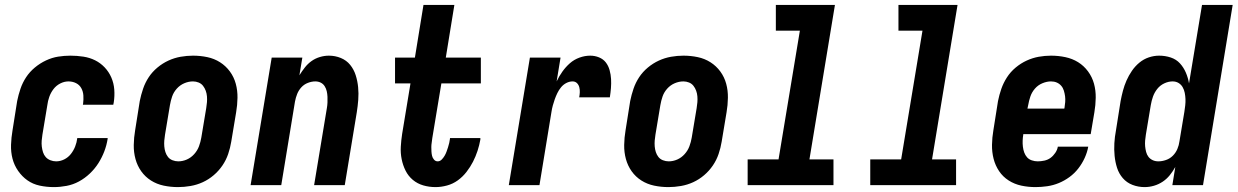

<svg xmlns="http://www.w3.org/2000/svg" viewBox="-20 -755 5047 783"><path d="M200 8Q170 8 142 2Q114 -4 92 -19.5Q70 -35 54 -58Q38 -81 31 -108Q24 -135 25 -164.5Q26 -194 31 -223L50 -343Q55 -368 63.5 -393Q72 -418 86.5 -440Q101 -462 122 -479.5Q143 -497 167.5 -508.5Q192 -520 217 -524Q242 -528 267 -528Q294 -528 320 -524Q346 -520 368 -509Q390 -498 407 -480Q424 -462 434 -439Q444 -416 446 -390Q448 -364 444 -338L442 -328H318L319 -333Q321 -349 320 -365.5Q319 -382 311.5 -395.5Q304 -409 290 -416Q276 -423 259 -423Q242 -423 225.5 -414.5Q209 -406 198 -391.5Q187 -377 181 -360Q175 -343 173 -326L153 -206Q151 -194 150 -181.5Q149 -169 150.5 -157Q152 -145 155.5 -134Q159 -123 166.5 -114.5Q174 -106 185.5 -101.5Q197 -97 209 -97Q226 -97 242 -105Q258 -113 269 -127Q280 -141 286.5 -157.5Q293 -174 295 -191V-192H419V-189Q415 -163 405.5 -138Q396 -113 381.5 -90Q367 -67 346.5 -47.5Q326 -28 302 -15Q278 -2 251.5 3Q225 8 200 8Z M706 8Q676 8 647.5 2Q619 -4 595.5 -19Q572 -34 556 -56.5Q540 -79 532.5 -106.5Q525 -134 525.5 -164Q526 -194 531 -223L550 -343Q555 -368 563.5 -393Q572 -418 586.5 -440Q601 -462 622 -479.5Q643 -497 667 -508Q691 -519 716.5 -523.5Q742 -528 767 -528Q797 -528 825.5 -522Q854 -516 877.5 -501Q901 -486 917.5 -463.5Q934 -441 941.5 -413.5Q949 -386 948.5 -356Q948 -326 943 -297L923 -177Q919 -152 910.5 -127Q902 -102 887 -80Q872 -58 851.5 -40.5Q831 -23 807 -12Q783 -1 757 3.5Q731 8 706 8ZM707 -97Q725 -97 742 -104.5Q759 -112 772 -126.5Q785 -141 791.5 -158.5Q798 -176 801 -194L821 -314Q823 -326 824 -338Q825 -350 824 -362Q823 -374 819 -385Q815 -396 808 -405Q801 -414 790 -418.5Q779 -423 767 -423Q749 -423 731.5 -415.5Q714 -408 701 -393.5Q688 -379 682 -361.5Q676 -344 673 -326L653 -206Q651 -194 650 -182Q649 -170 650 -158Q651 -146 654.5 -135Q658 -124 665 -115Q672 -106 683.5 -101.5Q695 -97 707 -97Z M1002 0 1088 -520H1213L1201 -448Q1211 -464 1223 -479.5Q1235 -495 1250.5 -506Q1266 -517 1284.5 -522.5Q1303 -528 1321 -528Q1347 -528 1370 -518.5Q1393 -509 1408 -490.5Q1423 -472 1430.5 -448.5Q1438 -425 1440.5 -399.5Q1443 -374 1441 -348Q1439 -322 1435 -297L1386 0H1261L1313 -314Q1315 -325 1315.5 -337Q1316 -349 1315.5 -360.5Q1315 -372 1312.5 -383Q1310 -394 1304 -403.5Q1298 -413 1288 -418Q1278 -423 1266 -423Q1251 -423 1235.5 -417Q1220 -411 1209 -399Q1198 -387 1192 -372Q1186 -357 1183 -341L1127 0Z M1756 8Q1730 8 1706 1Q1682 -6 1663.5 -21.5Q1645 -37 1634 -59Q1623 -81 1618 -106Q1613 -131 1614.5 -157Q1616 -183 1620 -209L1654 -415H1591V-520H1672L1707 -735H1833L1798 -520H1941V-415H1780L1743 -192Q1742 -182 1740.5 -173Q1739 -164 1739 -155Q1739 -146 1739.5 -137Q1740 -128 1742 -119.5Q1744 -111 1750 -104Q1756 -97 1765 -97Q1774 -97 1781 -104Q1788 -111 1793 -119.5Q1798 -128 1801 -136.5Q1804 -145 1807 -154Q1810 -163 1812 -172Q1814 -181 1815 -189V-192H1939V-186Q1935 -163 1927.5 -140Q1920 -117 1909 -95.5Q1898 -74 1882.5 -54Q1867 -34 1847 -19.5Q1827 -5 1803 1.5Q1779 8 1756 8Z M2055 0 2141 -520H2266L2250 -423Q2260 -444 2273.5 -463Q2287 -482 2304 -497Q2321 -512 2343 -520Q2365 -528 2387 -528Q2406 -528 2423 -521Q2440 -514 2450.5 -500.5Q2461 -487 2466 -469Q2471 -451 2472 -432.5Q2473 -414 2471.5 -395.5Q2470 -377 2467 -358H2342Q2344 -368 2344.5 -378.5Q2345 -389 2342.5 -399Q2340 -409 2333 -416Q2326 -423 2315 -423Q2302 -423 2289.5 -416.5Q2277 -410 2268 -399Q2259 -388 2253 -375.5Q2247 -363 2242.5 -350.5Q2238 -338 2234.5 -325Q2231 -312 2229 -299L2180 0Z M2706 8Q2676 8 2647.5 2Q2619 -4 2595.5 -19Q2572 -34 2556 -56.5Q2540 -79 2532.5 -106.5Q2525 -134 2525.5 -164Q2526 -194 2531 -223L2550 -343Q2555 -368 2563.5 -393Q2572 -418 2586.5 -440Q2601 -462 2622 -479.5Q2643 -497 2667 -508Q2691 -519 2716.5 -523.5Q2742 -528 2767 -528Q2797 -528 2825.5 -522Q2854 -516 2877.5 -501Q2901 -486 2917.5 -463.5Q2934 -441 2941.5 -413.5Q2949 -386 2948.5 -356Q2948 -326 2943 -297L2923 -177Q2919 -152 2910.5 -127Q2902 -102 2887 -80Q2872 -58 2851.5 -40.5Q2831 -23 2807 -12Q2783 -1 2757 3.5Q2731 8 2706 8ZM2707 -97Q2725 -97 2742 -104.5Q2759 -112 2772 -126.5Q2785 -141 2791.5 -158.5Q2798 -176 2801 -194L2821 -314Q2823 -326 2824 -338Q2825 -350 2824 -362Q2823 -374 2819 -385Q2815 -396 2808 -405Q2801 -414 2790 -418.5Q2779 -423 2767 -423Q2749 -423 2731.5 -415.5Q2714 -408 2701 -393.5Q2688 -379 2682 -361.5Q2676 -344 2673 -326L2653 -206Q2651 -194 2650 -182Q2649 -170 2650 -158Q2651 -146 2654.5 -135Q2658 -124 2665 -115Q2672 -106 2683.5 -101.5Q2695 -97 2707 -97Z M3029 0V-105H3155L3242 -630H3144V-735H3385L3281 -105H3379V0Z M3529 0V-105H3655L3742 -630H3644V-735H3885L3781 -105H3879V0Z M4203 8Q4173 8 4145 2Q4117 -4 4093.5 -19Q4070 -34 4054.5 -57Q4039 -80 4032 -107.5Q4025 -135 4025.5 -164.5Q4026 -194 4031 -223L4050 -343Q4055 -368 4063.5 -392.5Q4072 -417 4086.5 -439.5Q4101 -462 4122 -479.5Q4143 -497 4167 -508Q4191 -519 4216 -523.5Q4241 -528 4266 -528Q4296 -528 4324.5 -522Q4353 -516 4376.5 -501.5Q4400 -487 4417 -464Q4434 -441 4441.5 -413.5Q4449 -386 4448.5 -356Q4448 -326 4443 -297L4428 -208H4153V-206Q4151 -194 4150.5 -181.5Q4150 -169 4151.5 -156.5Q4153 -144 4157 -133Q4161 -122 4168.5 -113.5Q4176 -105 4188 -101Q4200 -97 4212 -97Q4225 -97 4239 -100Q4253 -103 4264 -111Q4275 -119 4283.5 -131.5Q4292 -144 4294 -157H4418Q4414 -134 4403.5 -111Q4393 -88 4377.5 -68Q4362 -48 4341.5 -33Q4321 -18 4298 -8.5Q4275 1 4250.5 4.5Q4226 8 4203 8ZM4170 -312H4320L4321 -314Q4323 -326 4324 -338.5Q4325 -351 4323.5 -362.5Q4322 -374 4318.5 -385.5Q4315 -397 4307.5 -405.5Q4300 -414 4289.5 -418.5Q4279 -423 4266 -423Q4249 -423 4231 -415.5Q4213 -408 4200.5 -393.5Q4188 -379 4182 -361.5Q4176 -344 4173 -326Z M4648 8Q4622 8 4598.5 -1Q4575 -10 4559 -28.5Q4543 -47 4535.5 -70.5Q4528 -94 4525.5 -119.5Q4523 -145 4524.5 -171Q4526 -197 4531 -223L4550 -343Q4554 -364 4559.5 -385Q4565 -406 4574 -426.5Q4583 -447 4596 -466Q4609 -485 4626.5 -499.5Q4644 -514 4665 -521Q4686 -528 4707 -528Q4732 -528 4754.5 -520.5Q4777 -513 4792 -496.5Q4807 -480 4816 -459Q4825 -438 4829 -415L4882 -735H5007L4886 0H4761L4773 -74Q4763 -56 4750.5 -40.5Q4738 -25 4721.5 -14Q4705 -3 4686 2.5Q4667 8 4648 8ZM4704 -97Q4719 -97 4735 -102.5Q4751 -108 4763 -120Q4775 -132 4781.5 -147.5Q4788 -163 4790 -179L4810 -299Q4812 -312 4813.5 -325Q4815 -338 4814.5 -351Q4814 -364 4811.5 -376.5Q4809 -389 4803 -399.5Q4797 -410 4786.5 -416.5Q4776 -423 4762 -423Q4745 -423 4728 -415Q4711 -407 4699.5 -392.5Q4688 -378 4682 -361Q4676 -344 4673 -326L4653 -206Q4651 -194 4650 -182Q4649 -170 4650 -158.5Q4651 -147 4654 -135.5Q4657 -124 4663.5 -115.5Q4670 -107 4680.5 -102Q4691 -97 4704 -97Z"/></svg>

Font: Iosevka Term Curly XBd Obl
Style: Regular
Weight: 800
Italic angle: -9°
Designer: Belleve Invis
Foundry: Belleve Invis
Version: Version 32.3.0